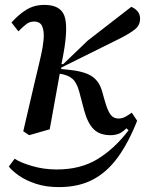

<svg xmlns="http://www.w3.org/2000/svg" viewBox="-20 -540 600 784"><path d="M99 12 75 -4Q93 -82 105 -133Q117 -184 124.5 -216.5Q132 -249 137.5 -271Q143 -293 147 -312Q155 -346 158 -378Q161 -410 153 -431Q145 -452 119 -452Q101 -452 87 -441Q73 -430 55 -412L27 -448Q54 -479 86.5 -499.5Q119 -520 161 -520Q227 -520 243 -475Q259 -430 239 -320L231 -278H238L338 -374L516 -512Q531 -506 541.5 -494Q552 -482 552 -464Q552 -437 531.5 -420.5Q511 -404 472 -384L230 -264V-258L252 -256Q320 -250 352 -230.5Q384 -211 396 -170L408 -128Q419 -89 431 -72.5Q443 -56 464 -56Q479 -56 492.5 -63.5Q506 -71 518 -80L540 -47Q505 42 461 102.5Q417 163 359 193.5Q301 224 220 224Q168 224 127 210.5Q86 197 58 177.5Q30 158 16 140L40 108Q61 123 109.5 137.5Q158 152 212 152Q309 152 378.5 109.5Q448 67 505 -8L496 -16Q479 1 464 6.5Q449 12 432 12Q387 12 362.5 -12.5Q338 -37 324 -88L304 -164Q294 -202 276 -218Q258 -234 224 -239L183 -12Z"/></svg>

Font: Source Serif 4 Caption
Style: Italic
Weight: 400
Italic angle: -12°
Designer: Frank Grießhammer
Foundry: Adobe Systems Incorporated
Version: Version 4.004;hotconv 1.0.117;makeotfexe 2.5.65602